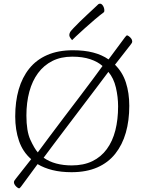

<svg xmlns="http://www.w3.org/2000/svg" viewBox="-20 -926 788 1047"><path d="M84 101Q81 101 74.5 96.5Q68 92 62 84Q56 76 56 68Q56 60 65 50L150 -58Q104 -98 83.5 -158Q63 -218 63 -291Q63 -372 82 -438Q101 -504 139.5 -552Q178 -600 237.5 -626Q297 -652 378 -652Q440 -652 488 -639.5Q536 -627 572 -602L661 -722Q669 -733 673 -733Q676 -733 682.5 -728.5Q689 -724 695 -716.5Q701 -709 701 -700Q701 -692 692 -682L607 -573Q648 -533 666.5 -476Q685 -419 685 -349Q685 -268 666 -202Q647 -136 608.5 -87.5Q570 -39 510.5 -13Q451 13 370 13Q312 13 266 1.5Q220 -10 185 -31L96 90Q88 101 84 101ZM186 -95Q212 -130 249.5 -180.5Q287 -231 330 -287.5Q373 -344 414 -398Q455 -452 488 -496.5Q521 -541 539 -566Q514 -589 472.5 -603Q431 -617 374 -617Q312 -617 265.5 -593.5Q219 -570 187.5 -527.5Q156 -485 140 -426Q124 -367 124 -296Q124 -211 145.5 -164Q167 -117 186 -95ZM371 -24Q436 -24 483.5 -47Q531 -70 562.5 -113Q594 -156 609 -215Q624 -274 624 -346Q624 -397 612 -448.5Q600 -500 571 -534Q547 -502 510.5 -453.5Q474 -405 431 -348.5Q388 -292 346.5 -237Q305 -182 271 -137Q237 -92 218 -66Q247 -45 286 -34.5Q325 -24 371 -24ZM373 -707Q372 -709 365 -717.5Q358 -726 358 -736Q358 -740 359.5 -744Q361 -748 363 -752Q367 -758 381.5 -773.5Q396 -789 416 -808.5Q436 -828 456.5 -847Q477 -866 492.5 -880.5Q508 -895 513 -900Q517 -904 520 -905Q523 -906 526 -906Q532 -906 537.5 -900Q543 -894 546 -885.5Q549 -877 549 -871Q549 -867 548.5 -864Q548 -861 546 -859Q527 -845 498.5 -821Q470 -797 442 -771.5Q414 -746 394.5 -728Q375 -710 373 -707Z"/></svg>

Font: Briem Hand Thin
Style: Regular
Weight: 100
Designer: Gunnlaugur SE Briem, Eben Sorkin
Foundry: Sorkin Type Co.
Version: Version 1.003